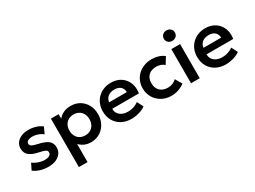

<svg xmlns="http://www.w3.org/2000/svg" viewBox="-55 -1482 3234 2437"><g transform="rotate(-30 1562.0 -263.5)"><path d="M249 14.5Q184.5 14.5 129.2 -3Q74 -20.5 35.5 -51L80 -142Q117 -115.5 161.5 -100Q206 -84.5 248.5 -84.5Q293.5 -84.5 318.5 -99.5Q343.5 -114.5 343.5 -141.5Q343.5 -167 321.5 -179Q299.5 -191 238.5 -204Q141.5 -223 97.5 -260.2Q53.5 -297.5 53.5 -363Q53.5 -409.5 79.2 -445Q105 -480.5 150.2 -500.2Q195.5 -520 254.5 -520Q312 -520 363.2 -504Q414.5 -488 451.5 -459L409 -367.5Q389.5 -384 364.5 -396Q339.5 -408 311.8 -414.5Q284 -421 257 -421Q217.5 -421 193.2 -407Q169 -393 169 -367.5Q169 -342 191.5 -329.8Q214 -317.5 273 -304Q373 -282.5 416 -247Q459 -211.5 459 -147.5Q459 -98.5 432.5 -62.2Q406 -26 358.8 -5.8Q311.5 14.5 249 14.5Z M577.5 210V-500H690.5V-434Q719.5 -470.5 765 -492.8Q810.5 -515 875 -515Q947.5 -515 1004 -481Q1060.5 -447 1092.8 -387.2Q1125 -327.5 1125 -250Q1125 -194.5 1106.5 -146.5Q1088 -98.5 1054.5 -62.2Q1021 -26 974.8 -5.5Q928.5 15 873 15Q819 15 777.2 -3.8Q735.5 -22.5 705 -55V210ZM851.5 -97Q894 -97 927 -115.8Q960 -134.5 979 -168.8Q998 -203 998 -250Q998 -297 979 -331.5Q960 -366 926.8 -384.5Q893.5 -403 851.5 -403Q809 -403 776 -384.5Q743 -366 724 -331.5Q705 -297 705 -250Q705 -203 723.8 -168.8Q742.5 -134.5 775.8 -115.8Q809 -97 851.5 -97Z M1466.5 15Q1385 15 1323.5 -18.2Q1262 -51.5 1227.8 -111Q1193.5 -170.5 1193.5 -249.5Q1193.5 -307.5 1213.2 -356Q1233 -404.5 1269.2 -440.2Q1305.5 -476 1354.2 -495.5Q1403 -515 1461 -515Q1524 -515 1573.5 -492.8Q1623 -470.5 1655.8 -430.2Q1688.5 -390 1701.8 -336.2Q1715 -282.5 1705 -219H1314Q1313.5 -179.5 1332.8 -150Q1352 -120.5 1387.8 -103.8Q1423.5 -87 1472 -87Q1515 -87 1554.5 -99.5Q1594 -112 1628 -136.5L1673 -47Q1649.5 -28 1614.5 -14Q1579.5 0 1540.8 7.5Q1502 15 1466.5 15ZM1321.5 -310H1581Q1579.5 -360.5 1547.5 -389.2Q1515.5 -418 1458 -418Q1401 -418 1364 -389.2Q1327 -360.5 1321.5 -310Z M2052 15Q1972.5 15 1910.8 -19.8Q1849 -54.5 1813.5 -114.2Q1778 -174 1778 -250Q1778 -307.5 1799 -355.8Q1820 -404 1858 -439.8Q1896 -475.5 1947.2 -495.2Q1998.5 -515 2059 -515Q2111.5 -515 2156.5 -501Q2201.5 -487 2239 -458L2179.5 -361.5Q2156 -382.5 2126.2 -392.8Q2096.5 -403 2064 -403Q2015 -403 1979.8 -385Q1944.5 -367 1925.5 -333Q1906.5 -299 1906.5 -250.5Q1906.5 -178.5 1948.8 -137.8Q1991 -97 2064 -97Q2100.5 -97 2133 -110.5Q2165.5 -124 2189.5 -147.5L2246.5 -50.5Q2205.5 -20 2155 -2.5Q2104.5 15 2052 15Z M2342.5 0V-500H2470.5V0ZM2406.5 -584Q2373.5 -584 2349.5 -605Q2325.5 -626 2325.5 -660.5Q2325.5 -695 2349.5 -716Q2373.5 -737 2406.5 -737Q2439.5 -737 2463.5 -716Q2487.5 -695 2487.5 -660.5Q2487.5 -626 2463.5 -605Q2439.5 -584 2406.5 -584Z M2849 15Q2767.5 15 2706 -18.2Q2644.5 -51.5 2610.2 -111Q2576 -170.5 2576 -249.5Q2576 -307.5 2595.8 -356Q2615.5 -404.5 2651.8 -440.2Q2688 -476 2736.8 -495.5Q2785.5 -515 2843.5 -515Q2906.5 -515 2956 -492.8Q3005.5 -470.5 3038.2 -430.2Q3071 -390 3084.2 -336.2Q3097.5 -282.5 3087.5 -219H2696.5Q2696 -179.5 2715.2 -150Q2734.5 -120.5 2770.2 -103.8Q2806 -87 2854.5 -87Q2897.5 -87 2937 -99.5Q2976.5 -112 3010.5 -136.5L3055.5 -47Q3032 -28 2997 -14Q2962 0 2923.2 7.5Q2884.5 15 2849 15ZM2704 -310H2963.5Q2962 -360.5 2930 -389.2Q2898 -418 2840.5 -418Q2783.5 -418 2746.5 -389.2Q2709.5 -360.5 2704 -310Z"/></g></svg>

Font: Geologica Cursive Medium
Style: Regular
Weight: 500
Designer: Sindre Bremnes, Frode Helland
Foundry: Monokrom Skriftforlag AS
Version: Version 1.010;gftools[0.9.28]